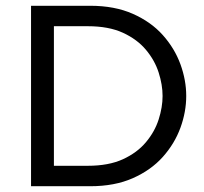

<svg xmlns="http://www.w3.org/2000/svg" viewBox="-20 -645 707 665"><path d="M87.5 0V-625H292.4Q377.1 -625 439.9 -597.2Q502.8 -569.4 543.8 -523.6Q584.7 -477.8 604.9 -422.6Q625 -367.4 625 -312.5Q625 -257.6 604.9 -202.4Q584.7 -147.2 543.8 -101.4Q502.8 -55.6 439.9 -27.8Q377.1 0 292.4 0ZM166.7 -70.8H284Q356.2 -70.8 405.6 -93.4Q454.9 -116 485.4 -152.4Q516 -188.9 529.5 -231.2Q543.1 -273.6 543.1 -312.5Q543.1 -351.4 529.5 -393.8Q516 -436.1 485.4 -472.6Q454.9 -509 405.6 -531.6Q356.2 -554.2 284 -554.2H166.7Z"/></svg>

Font: Afacad Flux
Style: Regular
Weight: 400
Designer: Kristian Moeller
Foundry: Dicotype
Version: Version 1.100